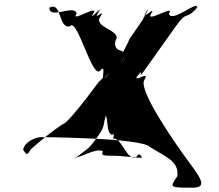

<svg xmlns="http://www.w3.org/2000/svg" viewBox="-20 -841 1016 889"><path d="M495 -120C468 -120 443 -120 457 -140C428 -160 343 -106 328 -112C342 -132 316 -90 330 -110C372 -144 388 -145 426 -200L438 -217C468 -261 456 -263 470 -305C484 -325 454 -285 468 -305C482 -303 470 -221 500 -217C514 -237 498 -180 512 -200C550 -184 566 -105 608 -110C622 -130 624 -132 638 -112C623 -106 565 -120 495 -120ZM837 -115C798 -169 619 -422 648 -470C679 -522 590 -449 617 -493C647 -541 582 -446 617 -490C656 -538 609 -459 648 -514C681 -560 760 -672 793 -718C851 -800 836 -741 893 -806C930 -849 859 -762 892 -808C896 -840 773 -732 762 -778C795 -824 649 -730 680 -778C708 -822 625 -736 657 -786C688 -833 621 -739 654 -785C689 -827 619 -720 648 -761C681 -807 543 -608 576 -654C592 -675 511 -539 544 -563C577 -609 519 -514 547 -563C585 -629 499 -582 515 -654C548 -700 413 -713 443 -761C475 -811 403 -735 438 -785C471 -831 402 -740 435 -786C465 -828 384 -734 412 -778C443 -826 302 -732 335 -778C326 -824 204 -746 209 -808C242 -854 175 -759 208 -805C268 -837 248 -707 304 -719C337 -765 407 -471 444 -514C479 -555 436 -442 474 -490C509 -534 444 -445 474 -493C502 -537 417 -432 444 -471C477 -517 298 -266 270 -266C218 -231 170 -192 123 -150C105 -122 105 -120 87 -148C97 -190 152 -206 168 -206C141 -206 644 -205 676 -159C751 -113 810 -93 801 -25C763 29 767 28 872 28C949 28 902 -26 837 -115Z"/></svg>

Font: Hussar Przerywany
Style: Regular
Weight: 400
Foundry: Cannot Into Space Fonts
Version: Version 0.982